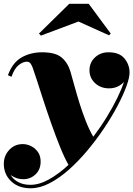

<svg xmlns="http://www.w3.org/2000/svg" viewBox="-22 -750 716 1030"><path d="M399 -634.5 197.5 -559 187 -570 349.5 -729.5H454L572 -570L563 -560.5ZM142.5 260Q77 260 37.8 222.5Q-1.5 185 -1.5 129Q-1.5 85.5 27.5 54.2Q56.5 23 100 23Q122.5 23 144.5 33.8Q166.5 44.5 181.2 65.2Q196 86 196 116.5Q196 160 168.2 185.8Q140.5 211.5 103 211.5Q66 211.5 35 189Q49.5 213 76.5 227.2Q103.5 241.5 141 241.5Q189 241.5 241.5 212Q294 182.5 345.5 134.5Q323.5 96 300.2 38.2Q277 -19.5 254 -84.5Q231 -149.5 211 -211Q191 -272.5 175.8 -320Q160.5 -367.5 152.5 -389Q149.5 -397 142.8 -408Q136 -419 121.5 -419Q102 -419 79 -401.5Q56 -384 39.5 -338L20.5 -346.5Q45 -414 93.5 -441.8Q142 -469.5 204 -469.5Q276 -469.5 309 -441.2Q342 -413 356 -365.5Q365.5 -332.5 377.8 -287.8Q390 -243 405.2 -194.2Q420.5 -145.5 438.8 -99.2Q457 -53 478.5 -16.5Q518.5 -69.5 551.5 -123.5Q584.5 -177.5 608 -226Q631.5 -274.5 643 -310.5Q611 -276 563 -276Q518 -276 488 -304Q458 -332 458 -373Q458 -414.5 487.5 -442Q517 -469.5 560 -469.5Q618.5 -469.5 645.8 -436.2Q673 -403 673 -361Q673 -333 655.8 -286Q638.5 -239 608 -181.2Q577.5 -123.5 536.5 -62.2Q495.5 -1 447.5 56.5Q399.5 114 347.8 160Q296 206 243.8 233Q191.5 260 142.5 260Z"/></svg>

Font: Bodoni* 11pt Fatface
Style: Italic
Weight: 900
Italic angle: -13°
Version: Version 2.3